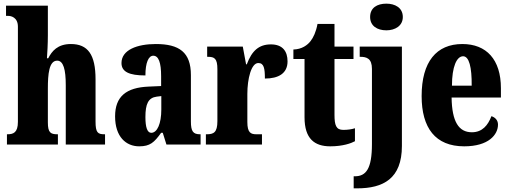

<svg xmlns="http://www.w3.org/2000/svg" viewBox="-20 -791 2793 1051"><path d="M18 0H297V-56H294C257 -56 242 -65 242 -121V-306C242 -384 248 -459 293 -459C327 -459 340 -410 340 -325V0H555V-56H552C515 -56 503 -65 503 -126V-357C503 -492 461 -550 368 -550C295 -550 264 -511 244 -472H237C239 -500 242 -550 242 -599V-760H13V-704H26C39 -704 78 -697 78 -645V-124C78 -65 53 -56 21 -56H18Z M742 10C801 10 824 -11 862 -64H871L891 0H1078V-56H1075C1037 -56 1025 -72 1025 -126V-380C1025 -505 961 -550 833 -550C731 -550 645 -518 645 -446C645 -398 687 -378 776 -378C776 -448 793 -486 819 -486C848 -486 862 -449 862 -374V-320L794 -317C671 -312 610 -263 610 -154C610 -42 670 10 742 10ZM808 -64C786 -64 776 -95 776 -150C776 -221 791 -256 838 -262L863 -265V-191C863 -115 841 -64 808 -64Z M1107 0H1414V-56H1384C1353 -56 1334 -64 1334 -123V-277C1334 -359 1355 -446 1394 -446C1425 -446 1430 -416 1430 -361C1504 -361 1554 -389 1554 -455C1554 -509 1528 -548 1463 -548C1398 -548 1359 -514 1331 -439H1327L1309 -536H1114V-480H1118C1154 -480 1170 -471 1170 -412V-128C1170 -65 1149 -56 1111 -56H1107Z M1788 10C1857 10 1903 -7 1923 -18V-89C1905 -83 1882 -80 1859 -80C1820 -80 1811 -105 1811 -163V-468H1915V-536H1811V-660H1718C1710 -616 1695 -585 1680 -566C1664 -545 1633 -521 1586 -520V-468H1647V-149C1647 -31 1702 10 1788 10Z M2095 -625C2142 -625 2185 -649 2185 -698C2185 -749 2142 -771 2095 -771C2045 -771 2006 -749 2006 -698C2006 -649 2045 -625 2095 -625ZM1916 240H1935C2078 240 2180 187 2180 8V-536H1949V-480H1952C1987 -480 2016 -471 2016 -414V-3C2016 133 1984 174 1922 174H1916Z M2521 10C2655 10 2706 -54 2706 -109C2706 -133 2690 -149 2670 -155C2651 -105 2620 -67 2563 -67C2491 -67 2454 -125 2452 -257H2722V-308C2722 -466 2642 -550 2511 -550C2369 -550 2288 -453 2288 -265C2288 -91 2363 10 2521 10ZM2562 -322H2454C2454 -426 2480 -483 2515 -483C2548 -483 2563 -423 2562 -322Z"/></svg>

Font: Noto Serif Ethiopic ExtraCondensed Black
Style: Regular
Weight: 900
Width: 2
Designer: Monotype Design Team
Foundry: Monotype Imaging Inc.
Version: Version 2.102